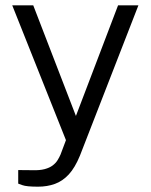

<svg xmlns="http://www.w3.org/2000/svg" viewBox="-20 -537 566 722"><path d="M123 165Q79.5 165 64 159.2Q48.5 153.5 48.5 153.5V102.5L101.5 103Q129 104 147.8 99Q166.5 94 178 85.2Q189.5 76.5 196.2 65.8Q203 55 207.5 44.5L228 -10L26 -517H105L265.5 -101L424 -517H500.5L280.5 48.5Q262 93.5 238.8 118.8Q215.5 144 186.5 154.5Q157.5 165 123 165Z"/></svg>

Font: Public Sans Thin Light
Style: Regular
Weight: 300
Version: Version 1.007